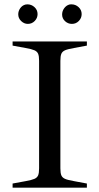

<svg xmlns="http://www.w3.org/2000/svg" viewBox="-20 -864 458 884"><path d="M38 -19 98 -30Q126 -35 138.5 -40.5Q151 -46 155.5 -56.5Q160 -67 160 -89V-584Q160 -606 155.5 -616.5Q151 -627 138.5 -632.5Q126 -638 98 -643L38 -654V-673H380V-654L321 -643Q292 -638 279.5 -632.5Q267 -627 262.5 -616.5Q258 -606 258 -584V-89Q258 -67 262.5 -56.5Q267 -46 279.5 -40.5Q292 -35 321 -30L380 -19V0H38ZM97 -843Q100 -844 106 -844Q125 -844 139 -831Q153 -818 153 -799Q153 -781 140 -767.5Q127 -754 108 -754Q91 -754 77.5 -767Q64 -780 64 -798Q64 -813 73 -826Q82 -839 97 -843ZM299 -843Q302 -844 309 -844Q328 -844 342 -831Q356 -818 356 -799Q356 -781 343 -767.5Q330 -754 311 -754Q293 -754 279.5 -766.5Q266 -779 266 -797Q266 -813 275.5 -826Q285 -839 299 -843Z"/></svg>

Font: Ibarra Real Nova
Style: Regular
Weight: 400
Designer: Jose Maria Ribagorda & Octavio Pardo
Foundry: Jose Maria Ribagorda
Version: Version 1.014